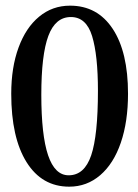

<svg xmlns="http://www.w3.org/2000/svg" viewBox="-20 -663 496 692"><path d="M20.5 -325.2Q20.5 -419.9 46.9 -491.7Q73.2 -563.5 121.1 -603Q168.9 -642.6 232.4 -642.6Q331.1 -642.6 386.2 -559.1Q441.4 -475.6 441.4 -325.2Q441.4 -224.6 415.5 -148.9Q389.6 -73.2 341.3 -31.7Q293 9.8 229.5 9.8Q130.9 9.8 75.7 -78.6Q20.5 -167 20.5 -325.2ZM333 -335.9Q333 -463.9 312 -532.7Q291 -601.6 235.4 -601.6Q179.7 -601.6 154.3 -533.7Q128.9 -465.8 128.9 -321.3Q128.9 -175.8 153.3 -103.5Q177.7 -31.2 227.5 -31.2Q284.2 -31.2 308.6 -103Q333 -174.8 333 -335.9Z"/></svg>

Font: Comprehension Dark
Style: Regular
Weight: 700
Designer: Alfredo Marco Pradil
Foundry: Alfredo Marco Pradil
Version: 1.0